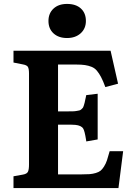

<svg xmlns="http://www.w3.org/2000/svg" viewBox="-20 -959 679 979"><path d="M227.1 -852.1Q227.1 -891.1 252.7 -915Q278.3 -939 321.8 -939Q367.2 -939 392.6 -915.5Q418 -892.1 418 -852.1Q418 -813.5 391.4 -789.3Q364.7 -765.1 321.8 -765.1Q278.8 -765.1 252.9 -788.8Q227.1 -812.5 227.1 -852.1ZM48.8 0V-60.1L97.2 -68.8Q117.2 -72.3 122.6 -83.5Q127.9 -94.7 127.9 -120.1V-584Q127.9 -608.9 122.1 -618.2Q116.2 -627.4 95.2 -630.9L48.8 -640.1V-700.2H543.9L582 -532.2L517.1 -515.1Q505.9 -545.9 495.6 -565.4Q485.4 -585 474.1 -598.4Q462.9 -611.8 447 -618.2Q431.2 -624.5 413.3 -627.2Q395.5 -629.9 368.2 -629.9H275.9V-391.1H327.1Q342.3 -391.1 352.1 -391.4Q361.8 -391.6 370.8 -393.3Q379.9 -395 384.8 -396Q389.6 -397 394.8 -401.6Q399.9 -406.2 402.1 -408.9Q404.3 -411.6 407.2 -420.4Q410.2 -429.2 411.4 -434.8Q412.6 -440.4 415.5 -454.1Q416.5 -458 417 -460.4Q417.5 -462.9 418.2 -466.8Q418.9 -470.7 419.9 -474.1L478 -481V-248L419.9 -237.8Q419.4 -240.2 418.9 -245.6Q411.6 -292 404.3 -303.2Q394.5 -319.3 363.8 -322.3Q356 -322.8 344.2 -323.2H275.9V-69.8H394Q420.4 -69.8 436.8 -71Q453.1 -72.3 468.5 -76.9Q483.9 -81.5 492.7 -88.6Q501.5 -95.7 510.5 -109.9Q519.5 -124 525.6 -142.1Q531.7 -160.2 539.1 -188H607.9L584 0Z"/></svg>

Font: Literata Book
Style: Bold
Weight: 700
Designer: Latin by Veronika Burian and Jose Scaglione. Greek by Irene Vlachou. Cyrillic by Vera Evstafieva
Foundry: TypeTogether
Version: Version 2.003;PS 002.003;hotconv 1.0.88;makeotf.lib2.5.64775